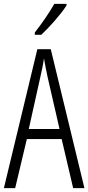

<svg xmlns="http://www.w3.org/2000/svg" viewBox="-20 -967 454 987"><path d="M322 -939V-947H259C231 -898 200 -853 159 -800V-788H192C232 -825 293 -893 322 -939ZM356 0H414L241 -714H172L0 0H58L118 -252H297ZM224 -574 286 -304H128L188 -574C196 -609 202 -637 206 -667C211 -637 217 -609 224 -574Z"/></svg>

Font: Noto Sans Lao Looped ExtraCondensed Light
Style: Regular
Weight: 300
Width: 2
Designer: Mark Frömberg, Ben Mitchell
Foundry: The Fontpad Ltd
Version: Version 1.002